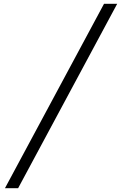

<svg xmlns="http://www.w3.org/2000/svg" viewBox="-20 -843 640 1006"><path d="M6 143 525 -823H594L75 143Z"/></svg>

Font: Iosevka Aile Light
Style: Italic
Weight: 300
Italic angle: -9°
Designer: Belleve Invis
Foundry: Belleve Invis
Version: Version 31.1.0; ttfautohint (v1.8.4)